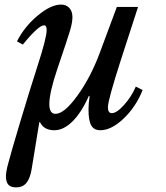

<svg xmlns="http://www.w3.org/2000/svg" viewBox="-20 -560 725 840"><path d="M143.1 -268.1Q184.1 -394 184.1 -428.2Q184.1 -449.2 172.9 -449.2Q148.4 -449.2 80.1 -365.2L54.2 -378.9Q86.4 -442.9 144.5 -491.5Q202.6 -540 247.1 -540Q270 -540 283.4 -525.1Q296.9 -510.3 296.9 -484.9Q296.9 -461.9 286.6 -427Q276.4 -392.1 231 -258.8Q195.8 -154.8 195.8 -104Q195.8 -62 223.1 -62Q261.2 -62 319.1 -142.1Q377 -222.2 417 -330.1L491.2 -529.8H584L509.8 -300.8Q452.1 -122.1 452.1 -90.8Q452.1 -64.9 469.2 -64.9Q490.2 -64.9 522.5 -100.6Q554.7 -136.2 574.2 -181.2L604 -166Q574.2 -91.8 520.5 -41Q466.8 9.8 418.9 9.8Q391.1 9.8 379.2 -11.2Q367.2 -32.2 367.2 -81.1Q367.2 -106.4 372.1 -138.2L369.1 -141.1Q336.9 -68.4 297.6 -29.3Q258.3 9.8 217.8 9.8Q171.4 9.8 154.8 -25.9L151.9 -24.9L118.2 181.2Q111.3 221.7 95.2 240.7Q79.1 259.8 50.8 259.8Q27.3 259.8 16.6 248Q5.9 236.3 5.9 210Q5.9 195.3 12.2 168.9Q24.4 120.6 65.7 -17.6Q106.9 -155.8 143.1 -268.1Z"/></svg>

Font: Libre Baskerville
Style: Italic
Weight: 400
Designer: Pablo Impallari, Rodrigo Fuenzalida
Foundry: Pablo Impallari, Rodrigo Fuenzalida
Version: Version 1.000